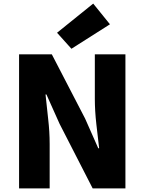

<svg xmlns="http://www.w3.org/2000/svg" viewBox="-20 -1047 804 1067"><path d="M86 0V-745H268L453 -388L526 -223H531Q524 -282 515.5 -356.5Q507 -431 507 -498V-745H677V0H495L311 -359L238 -522H233Q239 -460 247.5 -387.5Q256 -315 256 -247V0ZM377 -776 297 -865 498 -1027 591 -912Z"/></svg>

Font: Source Han Sans TC Heavy
Style: Regular
Weight: 900
Designer: Ryoko NISHIZUKA Ë•øÂ°öÊ∂ºÂ≠ê (kana, bopomofo & ideographs); Paul D. Hunt (Latin, Greek & Cyrillic); Sandoll Communicatio
Foundry: Adobe
Version: Version 2.004;hotconv 1.0.118;makeotfexe 2.5.65603